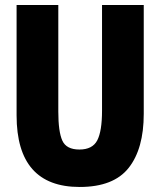

<svg xmlns="http://www.w3.org/2000/svg" viewBox="-20 -734 640 764"><path d="M552 -281V-714H386V-294Q386 -212 367 -175.5Q348 -139 296 -139Q244 -139 228 -174.5Q212 -210 212 -290V-714H46V-275Q46 10 297 10Q432 10 492 -66Q552 -142 552 -281Z"/></svg>

Font: Noto Sans Mono UI ExtraBold
Style: Regular
Weight: 800
Designer: Monotype Design team
Foundry: Monotype Imaging Inc.
Version: 1.000